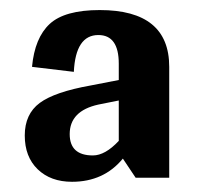

<svg xmlns="http://www.w3.org/2000/svg" viewBox="-20 -348 392 376"><path d="M220.6 -37.4 245.6 0H311.4V-217.1Q311.4 -328.3 175.3 -328.3Q106.8 -328.3 77.4 -301.2Q48 -274 42.7 -217.1L124.6 -207.3Q128.1 -279.4 172.6 -279.4Q212.6 -279.4 212.6 -223.3V-191.3L157.5 -180.6Q87.2 -168.1 57.8 -146.4Q28.5 -124.6 28.5 -82.7Q28.5 -40.9 53.8 -16.5Q79.2 8 121 8Q183.3 8 220.6 -37.4ZM116.5 -85.4Q116.5 -130.8 172.6 -143.2L212.6 -151.2V-72.1Q185.9 -43.6 161.9 -43.6Q116.5 -43.6 116.5 -85.4Z"/></svg>

Font: Gidugu
Style: Regular
Weight: 400
Designer: Purushoth Kumar Guthula
Foundry: Silicon Andhra, USA.
Version: Version 1.0.5; ttfautohint (v1.2.25-373a) -l 7 -r 28 -G 50 -